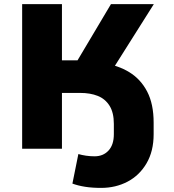

<svg xmlns="http://www.w3.org/2000/svg" viewBox="-20 -725 850 936"><path d="M473 191Q429 191 394.5 185.5Q360 180 333 170L362 26Q379 31 399.5 34Q420 37 441 37Q483 37 509 9Q535 -19 535 -71V-121Q535 -176 514 -209.5Q493 -243 456.5 -257.5Q420 -272 371 -272H282V0H88V-705H282V-431H385L342 -404L521 -705H730L516 -366L480 -418Q555 -407 610.5 -373Q666 -339 697.5 -278.5Q729 -218 729 -127V-71Q729 12 694.5 71Q660 130 602 160.5Q544 191 473 191Z"/></svg>

Font: Nunito Sans 6pt Black
Style: Regular
Weight: 900
Version: Version 3.101;gftools[0.9.27]